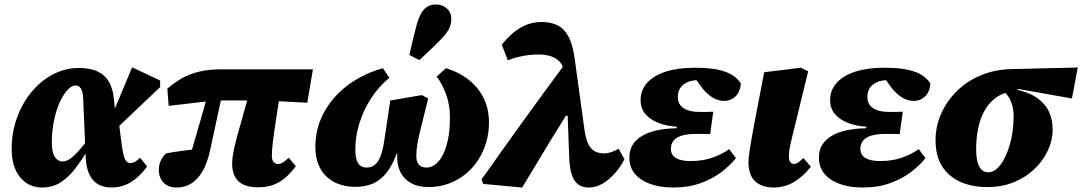

<svg xmlns="http://www.w3.org/2000/svg" viewBox="-20 -820 4825 856"><path d="M168 16Q107 16 69.5 -30Q32 -76 32 -157Q32 -216 47.5 -269.5Q63 -323 90.5 -368Q118 -413 155.5 -446.5Q193 -480 237.5 -498.5Q282 -517 330 -517Q383 -517 416 -501Q449 -485 466.5 -454Q484 -423 488 -376L494 -318L506 -305L523 -172Q530 -123 538.5 -108Q547 -93 562 -93Q571 -93 581.5 -98.5Q592 -104 604 -117L636 -78Q606 -35 566 -9.5Q526 16 477 16Q443 16 418 2Q393 -12 378.5 -42Q364 -72 362 -121L351 -377Q350 -411 341 -425Q332 -439 317 -439Q302 -439 287 -425Q272 -411 258 -387Q244 -363 233.5 -331Q223 -299 217 -261.5Q211 -224 211 -185Q211 -139 225 -119.5Q239 -100 258 -100Q277 -100 296 -114.5Q315 -129 336 -153.5Q357 -178 379 -206L393 -145H368Q343 -105 315 -68Q287 -31 251 -7.5Q215 16 168 16ZM488 -236 461 -261 569 -520 694 -461V-432Z M769 16Q729 16 708.5 -6.5Q688 -29 688 -62Q688 -84 696 -102Q704 -120 720 -136Q755 -143 796 -148Q837 -153 878 -158L876 -109H823Q835 -149 846.5 -189Q858 -229 869.5 -268.5Q881 -308 892 -347.5Q903 -387 913 -427H977Q970 -396 962.5 -362Q955 -328 947.5 -293Q940 -258 932.5 -223Q925 -188 918 -155Q905 -94 883 -56.5Q861 -19 832 -1.5Q803 16 769 16ZM732 -348 726 -425Q759 -453 793 -472Q827 -491 869.5 -501Q912 -511 971 -511H1375L1350 -362L1159 -372H937ZM1130 15Q1073 15 1044 -11Q1015 -37 1015 -91Q1015 -106 1017.5 -123Q1020 -140 1025.5 -165Q1031 -190 1041 -226Q1051 -262 1065.5 -313Q1080 -364 1100 -435L1233 -431Q1223 -366 1215.5 -319Q1208 -272 1203.5 -240Q1199 -208 1196.5 -187Q1194 -166 1193 -151.5Q1192 -137 1192 -126Q1192 -106 1200 -97.5Q1208 -89 1218 -89Q1231 -89 1241.5 -95.5Q1252 -102 1267 -117L1299 -79Q1275 -47 1250 -26Q1225 -5 1196 5Q1167 15 1130 15Z M1564 13Q1511 13 1470.5 -8Q1430 -29 1408 -69Q1386 -109 1386 -166Q1386 -228 1408 -283.5Q1430 -339 1470.5 -385Q1511 -431 1566.5 -464.5Q1622 -498 1687 -516L1716 -473Q1668 -434 1634 -381Q1600 -328 1582 -269.5Q1564 -211 1564 -153Q1564 -113 1576 -93Q1588 -73 1615 -73Q1636 -73 1651 -85Q1666 -97 1676.5 -123.5Q1687 -150 1693 -192L1720 -372L1861 -396L1889 -381L1857 -252Q1847 -213 1841.5 -182Q1836 -151 1836 -125Q1836 -108 1841 -96.5Q1846 -85 1856 -79Q1866 -73 1881 -73Q1899 -73 1915 -83Q1931 -93 1944 -112Q1957 -131 1966.5 -158.5Q1976 -186 1981 -220Q1986 -254 1986 -295Q1986 -350 1970.5 -395Q1955 -440 1927 -479L1968 -516Q2027 -498 2070 -464Q2113 -430 2136.5 -382Q2160 -334 2160 -273Q2160 -226 2147 -183Q2134 -140 2110 -104Q2086 -68 2052.5 -41.5Q2019 -15 1978 -0.5Q1937 14 1891 14Q1843 14 1810.5 -5Q1778 -24 1763 -57.5Q1748 -91 1751 -135H1748Q1723 -63 1679.5 -25Q1636 13 1564 13ZM1805 -575Q1813 -610 1821 -644Q1829 -678 1838 -711Q1848 -745 1860 -764Q1872 -783 1887.5 -791.5Q1903 -800 1922 -800Q1952 -800 1972 -782.5Q1992 -765 1992 -735Q1992 -710 1980.5 -689Q1969 -668 1946 -645Q1922 -620 1899 -598.5Q1876 -577 1850 -552Z M2134 0 2127 -20Q2220 -152 2314.5 -283Q2409 -414 2504 -542L2527 -304H2503Q2470 -252 2437.5 -198.5Q2405 -145 2373 -91.5Q2341 -38 2308 16ZM2605 16Q2578 16 2559 3Q2540 -10 2530 -38.5Q2520 -67 2518 -112L2508 -381L2501 -392L2493 -502Q2491 -527 2476.5 -543.5Q2462 -560 2438 -568.5Q2414 -577 2383 -577Q2345 -577 2311 -570.5Q2277 -564 2244 -551L2217 -621Q2258 -672 2301.5 -697Q2345 -722 2395 -722Q2433 -722 2463 -708.5Q2493 -695 2513.5 -658.5Q2534 -622 2543 -552L2586 -240Q2592 -198 2604 -175.5Q2616 -153 2634 -144.5Q2652 -136 2674 -136Q2688 -136 2704.5 -141.5Q2721 -147 2738 -157L2764 -110Q2746 -75 2720.5 -46.5Q2695 -18 2666 -1Q2637 16 2605 16Z M2981 16Q2924 16 2880 0.5Q2836 -15 2811 -44.5Q2786 -74 2786 -117Q2786 -163 2814.5 -192Q2843 -221 2891 -234.5Q2939 -248 2996 -248L2998 -255Q2951 -258 2914.5 -272.5Q2878 -287 2857 -312Q2836 -337 2836 -373Q2836 -418 2865 -450.5Q2894 -483 2948 -500.5Q3002 -518 3077 -518Q3140 -518 3180 -509.5Q3220 -501 3244.5 -485.5Q3269 -470 3283 -448Q3280 -409 3258.5 -389.5Q3237 -370 3210 -370Q3181 -370 3156.5 -385.5Q3132 -401 3111 -427L3066 -489H3187V-456Q3167 -460 3145.5 -461.5Q3124 -463 3096 -463Q3068 -463 3047 -454.5Q3026 -446 3014 -429.5Q3002 -413 3002 -387Q3002 -365 3013.5 -350.5Q3025 -336 3046.5 -328.5Q3068 -321 3099 -321Q3118 -321 3132 -321Q3146 -321 3160 -322L3146 -222Q3137 -223 3119 -223Q3101 -223 3083 -223Q3045 -223 3020 -215.5Q2995 -208 2983 -193Q2971 -178 2971 -157Q2971 -128 2994 -115Q3017 -102 3058 -102Q3111 -102 3153 -116Q3195 -130 3231 -155L3261 -115Q3234 -81 3194.5 -51.5Q3155 -22 3102 -3Q3049 16 2981 16Z M3429 16Q3377 16 3347 -11.5Q3317 -39 3317 -97Q3317 -110 3319 -126Q3321 -142 3324.5 -164.5Q3328 -187 3333.5 -217Q3339 -247 3346 -285L3387 -498L3551 -518L3583 -502L3552 -374Q3540 -323 3530.5 -285.5Q3521 -248 3514.5 -221.5Q3508 -195 3504 -176.5Q3500 -158 3498.5 -145.5Q3497 -133 3497 -123Q3497 -106 3503 -97.5Q3509 -89 3520 -89Q3530 -89 3540.5 -97Q3551 -105 3562 -115L3595 -77Q3562 -34 3520.5 -9Q3479 16 3429 16Z M3826 16Q3769 16 3725 0.5Q3681 -15 3656 -44.5Q3631 -74 3631 -117Q3631 -163 3659.5 -192Q3688 -221 3736 -234.5Q3784 -248 3841 -248L3843 -255Q3796 -258 3759.5 -272.5Q3723 -287 3702 -312Q3681 -337 3681 -373Q3681 -418 3710 -450.5Q3739 -483 3793 -500.5Q3847 -518 3922 -518Q3985 -518 4025 -509.5Q4065 -501 4089.5 -485.5Q4114 -470 4128 -448Q4125 -409 4103.5 -389.5Q4082 -370 4055 -370Q4026 -370 4001.5 -385.5Q3977 -401 3956 -427L3911 -489H4032V-456Q4012 -460 3990.5 -461.5Q3969 -463 3941 -463Q3913 -463 3892 -454.5Q3871 -446 3859 -429.5Q3847 -413 3847 -387Q3847 -365 3858.5 -350.5Q3870 -336 3891.5 -328.5Q3913 -321 3944 -321Q3963 -321 3977 -321Q3991 -321 4005 -322L3991 -222Q3982 -223 3964 -223Q3946 -223 3928 -223Q3890 -223 3865 -215.5Q3840 -208 3828 -193Q3816 -178 3816 -157Q3816 -128 3839 -115Q3862 -102 3903 -102Q3956 -102 3998 -116Q4040 -130 4076 -155L4106 -115Q4079 -81 4039.5 -51.5Q4000 -22 3947 -3Q3894 16 3826 16Z M4382 14Q4313 14 4261 -9.5Q4209 -33 4180 -79Q4151 -125 4151 -195Q4151 -256 4175.5 -312Q4200 -368 4244.5 -412.5Q4289 -457 4351 -483.5Q4413 -510 4489 -512L4785 -519L4759 -381L4522 -423L4488 -412Q4454 -406 4428.5 -390Q4403 -374 4384.5 -349.5Q4366 -325 4354.5 -294.5Q4343 -264 4337.5 -228.5Q4332 -193 4332 -155Q4332 -104 4345.5 -78Q4359 -52 4387 -52Q4410 -52 4430.5 -73.5Q4451 -95 4466.5 -131Q4482 -167 4490.5 -211Q4499 -255 4499 -300Q4499 -331 4492 -353.5Q4485 -376 4474.5 -391Q4464 -406 4453 -414L4503 -422Q4565 -410 4602 -384.5Q4639 -359 4656 -323.5Q4673 -288 4673 -243Q4673 -195 4652 -149.5Q4631 -104 4592.5 -67Q4554 -30 4501 -8Q4448 14 4382 14Z"/></svg>

Font: Source Serif 4 Black
Style: Italic
Weight: 900
Italic angle: -12°
Designer: Frank Grießhammer
Foundry: Adobe Systems Incorporated
Version: Version 4.004;hotconv 1.0.116;makeotfexe 2.5.65601